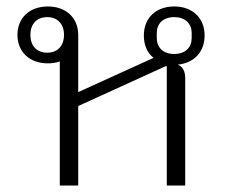

<svg xmlns="http://www.w3.org/2000/svg" viewBox="-20 -574 737 594"><path d="M222 0V-246L492 -369H496V0H553V-333C553 -354 545 -368 530 -374C580 -379 613 -413 613 -464C613 -519 575 -554 519 -554C463 -554 425 -519 425 -464C425 -434 436 -410 455 -395L222 -289V-466C222 -520 183 -554 128 -554C73 -554 34 -520 34 -466C34 -412 73 -378 128 -378C141 -378 154 -380 165 -384V0ZM519 -407C484 -407 465 -428 465 -456V-472C465 -500 484 -521 519 -521C554 -521 573 -500 573 -472V-456C573 -428 554 -407 519 -407ZM126 -411C93 -411 74 -433 74 -466C74 -499 93 -521 126 -521C159 -521 178 -499 178 -466C178 -433 159 -411 126 -411Z"/></svg>

Font: IBM Plex Thai Looped Light
Style: Regular
Weight: 300
Designer: Mike Abbink, Paul van der Laan, Pieter van Rosmalen, Ben Mitchell, Mark Frömberg
Foundry: Bold Monday
Version: Version 1.0